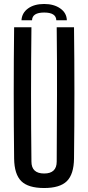

<svg xmlns="http://www.w3.org/2000/svg" viewBox="-20 -937 443 965"><path d="M202 8Q122 8 87 -26.5Q52 -61 51 -140Q47 -470 51 -800H138Q136 -635 136 -462.5Q136 -290 138 -125Q138 -65 202 -65Q265 -65 265 -125Q266 -290 266.5 -462.5Q267 -635 265 -800H352Q356 -470 352 -140Q351 -61 316 -26.5Q281 8 202 8ZM88 -835Q90 -872 121 -894.5Q152 -917 202 -917Q251 -917 283 -894.5Q315 -872 316 -835H263Q262 -874 202 -874Q142 -874 141 -835Z"/></svg>

Font: Big Shoulders Display SemiBold
Style: Regular
Weight: 600
Designer: Patric King
Foundry: XO Type Co
Version: Version 1.000; ttfautohint (v1.8.2)